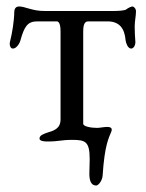

<svg xmlns="http://www.w3.org/2000/svg" viewBox="-20 -434 450 593"><path d="M10 -299C10 -290 14 -284 20 -284C30 -284 40 -298 43 -309C55 -352 65 -368 95 -368H155C166 -368 167 -348 167 -336V-65C167 -36 145 -30 125 -24C114 -20 102 -16 102 -6C102 2 118 3 125 3C164 3 168 -2 203 -2C244 -2 257 3 257 58C257 72 256 88 256 103C256 121 260 139 277 139C284 139 296 124 297 108C303 14 316 -8 324 -28C325 -30 325 -32 325 -34C325 -40 319 -42 311 -42C301 -42 288 -39 280 -39C262 -39 237 -43 237 -52V-336C237 -349 238 -368 252 -368H312C350 -368 365 -345 368 -309C369 -301 375 -284 385 -284C394 -284 399 -297 398 -306C397 -320 396 -336 396 -352C396 -369 400 -385 400 -399C400 -408 393 -414 389 -414C386 -414 376 -410 370 -405C365 -401 344 -400 327 -400H121C97 -400 86 -403 71 -407C55 -411 50 -414 39 -414C28 -414 24 -406 24 -396C24 -371 17 -329 12 -310C11 -306 10 -302 10 -299Z"/></svg>

Font: EB Garamond
Style: Regular
Weight: 400
Designer: Georg Duffner and Octavio Pardo
Foundry: Georg Duffner
Version: Version 1.000;PS 001.000;hotconv 1.0.88;makeotf.lib2.5.64775